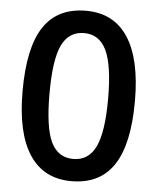

<svg xmlns="http://www.w3.org/2000/svg" viewBox="-53 -770 676 825"><g transform="rotate(5 285.5 -357.5)"><path d="M527.8 -356.9Q527.8 -170.9 468 -80.6Q408.2 9.8 285.2 9.8Q166 9.8 104.5 -83.5Q43 -176.8 43 -356.9Q43 -545.9 102.8 -635.5Q162.6 -725.1 285.2 -725.1Q404.8 -725.1 466.3 -631.3Q527.8 -537.6 527.8 -356.9ZM159.2 -356.9Q159.2 -210.9 189.2 -148.4Q219.2 -85.9 285.2 -85.9Q351.1 -85.9 381.6 -149.4Q412.1 -212.9 412.1 -356.9Q412.1 -500.5 381.6 -564.7Q351.1 -628.9 285.2 -628.9Q219.2 -628.9 189.2 -565.9Q159.2 -502.9 159.2 -356.9Z"/></g></svg>

Font: f1_46894          
Style: Regular
Weight: 600
Foundry: Ascender Corporation
Version: Version 1.10